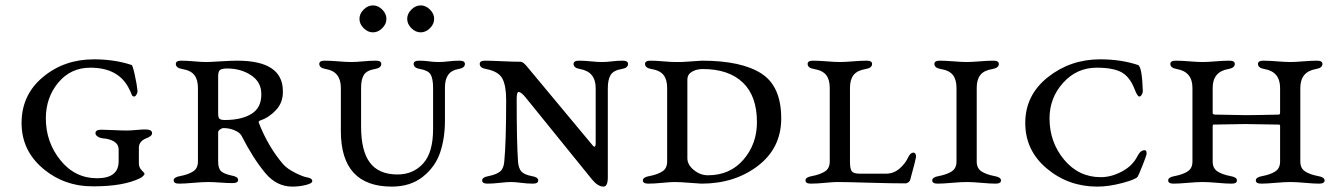

<svg xmlns="http://www.w3.org/2000/svg" viewBox="-20 -678 4962 712"><path d="M420 -80V-124Q420 -142 404 -152.5Q388 -163 362 -165Q351 -166 342.5 -171.5Q334 -177 334 -184Q334 -197 356 -197Q372 -197 401 -195.5Q430 -194 450 -194Q464 -194 485.5 -196Q507 -198 519 -198Q544 -198 544 -184Q544 -173 522 -165Q495 -154 495 -130V-72Q495 -57 505.5 -46.5Q516 -36 516 -34Q516 -30 510 -24.5Q504 -19 497 -16Q436 13 327 13Q219 14 139.5 -53Q60 -120 60 -222Q60 -326 139 -392Q218 -458 328 -458Q405 -458 468 -437Q472 -436 480 -399.5Q488 -363 490 -340Q490 -334 486 -327Q482 -320 477 -320Q475 -320 473 -321Q471 -322 469.5 -325Q468 -328 467 -330.5Q466 -333 464 -338Q462 -343 460 -346Q422 -427 315 -427Q242 -427 196 -371.5Q150 -316 150 -239Q150 -151 204 -84Q258 -17 340 -17Q420 -17 420 -80Z M789 -79Q789 -53 800 -43Q811 -33 839 -27Q863 -23 863 -11Q863 1 843 1Q823 1 796.5 -1Q770 -3 752 -3Q731 -3 697 0Q663 3 644 3Q624 3 624 -9Q624 -21 648 -25Q679 -31 696.5 -42.5Q714 -54 714 -79V-352Q714 -383 700.5 -400Q687 -417 656 -422Q632 -426 632 -441Q632 -453 652 -453Q672 -453 700 -450.5Q728 -448 745 -448Q757 -448 797.5 -450.5Q838 -453 860 -453Q1029 -453 1029 -340Q1030 -299 1004.5 -271Q979 -243 947 -232Q937 -229 940 -222Q975 -133 1030 -69Q1045 -52 1075 -37Q1105 -22 1120 -20Q1138 -17 1138 -6Q1138 2 1114 8Q1090 14 1064 14Q1006 14 964 -36Q919 -90 876 -174Q870 -186 850.5 -194.5Q831 -203 809 -203Q803 -203 796 -198Q789 -193 789 -187ZM789 -396V-258Q789 -241 794.5 -237Q800 -233 814 -233Q876 -233 913 -256Q950 -279 949 -330Q949 -374 911 -399Q873 -424 823 -424Q803 -424 796 -418.5Q789 -413 789 -396Z M1328.5 -642.5Q1344 -658 1363 -658Q1382 -658 1397.5 -642.5Q1413 -627 1413 -608Q1413 -589 1397.5 -573.5Q1382 -558 1363 -558Q1344 -558 1328.5 -573.5Q1313 -589 1313 -608Q1313 -627 1328.5 -642.5ZM1505.5 -642.5Q1521 -658 1540 -658Q1559 -658 1574.5 -642.5Q1590 -627 1590 -608Q1590 -589 1574.5 -573.5Q1559 -558 1540 -558Q1521 -558 1505.5 -573.5Q1490 -589 1490 -608Q1490 -627 1505.5 -642.5ZM1630 -354V-231Q1630 -165 1612 -112Q1594 -59 1548 -22.5Q1502 14 1433 14Q1244 14 1244 -192V-352Q1244 -413 1188 -422Q1164 -426 1164 -441Q1164 -453 1184 -453Q1204 -453 1234.5 -450.5Q1265 -448 1283 -448Q1300 -448 1327 -450.5Q1354 -453 1374 -453Q1394 -453 1394 -441Q1394 -426 1370 -422Q1340 -417 1329.5 -400.5Q1319 -384 1319 -352V-209Q1319 -118 1352 -74.5Q1385 -31 1454 -31Q1512 -31 1549 -71.5Q1586 -112 1586 -199V-352Q1586 -386 1577 -401.5Q1568 -417 1538 -422Q1514 -426 1514 -441Q1514 -453 1534 -453Q1554 -453 1571 -450.5Q1588 -448 1606 -448Q1623 -448 1643.5 -450.5Q1664 -453 1684 -453Q1704 -453 1704 -441Q1704 -426 1680 -422Q1630 -414 1630 -354Z M2234 -351V-21Q2234 14 2218 14Q2197 14 2175 -13L1928 -318Q1912 -337 1903 -337Q1896 -337 1896 -310Q1896 -149 1901 -79Q1903 -53 1914 -41.5Q1925 -30 1952 -25Q1976 -21 1976 -9Q1976 3 1956 3Q1936 3 1913 0Q1890 -3 1875 -3Q1859 -3 1833.5 0Q1808 3 1788 3Q1768 3 1768 -9Q1768 -21 1792 -25Q1821 -31 1834.5 -42Q1848 -53 1850 -79Q1857 -149 1857 -308Q1857 -360 1843 -386.5Q1829 -413 1783 -422Q1759 -426 1759 -441Q1759 -453 1779 -453Q1798 -453 1841 -451Q1884 -449 1911 -449Q1919 -449 1932 -434L2171 -147Q2181 -134 2184 -134Q2189 -134 2189 -147V-351Q2189 -412 2131 -422Q2107 -426 2107 -441Q2107 -453 2127 -453Q2147 -453 2171 -450.5Q2195 -448 2213 -448Q2230 -448 2249.5 -450.5Q2269 -453 2289 -453Q2309 -453 2309 -441Q2309 -426 2285 -422Q2255 -417 2244.5 -400Q2234 -383 2234 -351Z M2605 -28Q2687 -28 2737 -86Q2787 -144 2787 -225Q2787 -322 2734.5 -372Q2682 -422 2586 -422Q2563 -422 2546 -412Q2529 -402 2529 -383V-91Q2529 -67 2553 -47.5Q2577 -28 2605 -28ZM2485 -448Q2500 -447 2538.5 -450Q2577 -453 2583 -453Q2730 -453 2804 -405Q2878 -357 2877 -236Q2876 -128 2790 -62.5Q2704 3 2581 3Q2576 3 2538.5 0Q2501 -3 2482 -3Q2467 -3 2436 0Q2405 3 2384 3Q2364 3 2364 -9Q2364 -21 2388 -25Q2419 -31 2436.5 -42.5Q2454 -54 2454 -79V-352Q2454 -383 2440.5 -400Q2427 -417 2396 -422Q2372 -426 2372 -441Q2372 -453 2392 -453Q2412 -453 2440 -450.5Q2468 -448 2485 -448Z M3132 -78Q3132 -51 3139 -42.5Q3146 -34 3168 -34H3266Q3294 -34 3316 -53Q3338 -72 3349 -97Q3357 -112 3367 -112Q3377 -112 3377 -96Q3376 -87 3355 -10Q3354 -6 3348.5 -2Q3343 2 3338 2Q3285 2 3200.5 -0.5Q3116 -3 3085 -3Q3070 -3 3039 0Q3008 3 2987 3Q2967 3 2967 -9Q2967 -21 2991 -25Q3022 -31 3039.5 -42.5Q3057 -54 3057 -79V-352Q3057 -383 3043.5 -400Q3030 -417 2999 -422Q2975 -426 2975 -441Q2975 -453 2995 -453Q3015 -453 3046 -450.5Q3077 -448 3095 -448Q3112 -448 3143 -450.5Q3174 -453 3194 -453Q3214 -453 3214 -441Q3214 -426 3190 -422Q3159 -417 3145.5 -400Q3132 -383 3132 -352Z M3457 3Q3437 3 3437 -9Q3437 -21 3461 -25Q3492 -31 3509.5 -42.5Q3527 -54 3527 -79V-352Q3527 -383 3513.5 -400Q3500 -417 3469 -422Q3445 -426 3445 -441Q3445 -453 3465 -453Q3485 -453 3516 -450.5Q3547 -448 3565 -448Q3582 -448 3613 -450.5Q3644 -453 3664 -453Q3684 -453 3684 -441Q3684 -426 3660 -422Q3629 -417 3615.5 -400Q3602 -383 3602 -352V-79Q3602 -54 3619.5 -42.5Q3637 -31 3668 -25Q3692 -21 3692 -9Q3692 3 3672 3Q3653 3 3619.5 0Q3586 -3 3565 -3Q3544 -3 3510 0Q3476 3 3457 3Z M4060 -458Q4137 -458 4200 -437Q4215 -432 4218 -340Q4218 -334 4214 -327Q4210 -320 4205 -320Q4198 -320 4188 -346Q4170 -393 4139 -410Q4108 -427 4047 -427Q3973 -427 3922.5 -371Q3872 -315 3872 -239Q3872 -151 3926 -86Q3980 -21 4062 -21Q4101 -21 4140.5 -42Q4180 -63 4198 -99Q4209 -121 4225 -121Q4232 -121 4232 -109Q4232 -102 4217.5 -66Q4203 -30 4199 -23Q4193 -13 4142.5 0.5Q4092 14 4049 14Q3942 14 3862 -53Q3782 -120 3782 -222Q3782 -325 3865.5 -391.5Q3949 -458 4060 -458Z M4727 -352Q4727 -412 4669 -422Q4645 -426 4645 -441Q4645 -453 4665 -453Q4685 -453 4716 -450.5Q4747 -448 4765 -448Q4782 -448 4813 -450.5Q4844 -453 4864 -453Q4884 -453 4884 -441Q4884 -426 4860 -422Q4802 -412 4802 -352V-79Q4802 -54 4819.5 -42.5Q4837 -31 4868 -25Q4892 -21 4892 -9Q4892 3 4872 3Q4853 3 4819.5 0Q4786 -3 4765 -3Q4744 -3 4710 0Q4676 3 4657 3Q4637 3 4637 -9Q4637 -21 4661 -25Q4692 -31 4709.5 -42.5Q4727 -54 4727 -79V-211Q4727 -216 4723 -216Q4617 -218 4596 -218Q4570 -218 4480 -216Q4477 -216 4477 -209V-79Q4477 -54 4494.5 -42.5Q4512 -31 4543 -25Q4567 -21 4567 -9Q4567 3 4547 3Q4528 3 4494.5 0Q4461 -3 4440 -3Q4419 -3 4385 0Q4351 3 4332 3Q4312 3 4312 -9Q4312 -21 4336 -25Q4367 -31 4384.5 -42.5Q4402 -54 4402 -79V-352Q4402 -412 4344 -422Q4320 -426 4320 -441Q4320 -453 4340 -453Q4360 -453 4391 -450.5Q4422 -448 4440 -448Q4457 -448 4488 -450.5Q4519 -453 4539 -453Q4559 -453 4559 -441Q4559 -426 4535 -422Q4477 -412 4477 -352V-259Q4477 -253 4487 -253Q4589 -251 4599 -251Q4634 -251 4722 -253Q4727 -253 4727 -261Z"/></svg>

Font: EB Garamond SC 12
Style: Regular
Weight: 400
Version: Version 0.016 ; ttfautohint (v0.97) -l 8 -r 50 -G 200 -x 0 -